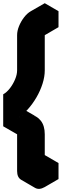

<svg xmlns="http://www.w3.org/2000/svg" viewBox="-20 -965 430 1201"><path d="M173 -75Q173 -115 147 -130Q121 -145 87 -125V-325Q110 -338 129.5 -363.5Q149 -389 161 -419Q173 -449 173 -475V-695Q173 -722 185 -751.5Q197 -781 217 -806.5Q237 -832 260 -845L346 -895V-795L260 -745V-525Q260 -485 246 -441Q232 -397 207.5 -355Q183 -313 152 -279Q121 -245 87 -225Q133 -252 172 -246.5Q211 -241 235.5 -209.5Q260 -178 260 -125V105L346 55V155L260 205Q225 225 199 210Q173 195 173 155ZM346 55 260 105 173 55 260 5ZM208 -235Q184 -248 152.5 -246.5Q121 -245 87 -225L0 -275Q34 -295 65.5 -296.5Q97 -298 121 -285ZM346 -895 260 -845Q237 -832 217 -806.5Q197 -781 185 -751.5Q173 -722 173 -695V-475Q173 -449 161 -419Q149 -389 129.5 -363.5Q110 -338 87 -325L0 -375Q23 -388 42.5 -413.5Q62 -439 74.5 -469Q87 -499 87 -525V-745Q87 -772 99 -801.5Q111 -831 130.5 -856.5Q150 -882 173 -895L260 -945ZM147 -130Q173 -115 173 -75V155Q173 195 199 210L113 160Q87 145 87 105V-125Q87 -165 61 -180ZM87 -325V-125L0 -175V-375Z"/></svg>

Font: Nabla
Style: Regular
Weight: 400
Designer: Arthur Reinders Folmer
Foundry: Typearture
Version: Version 1.002